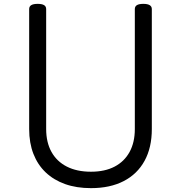

<svg xmlns="http://www.w3.org/2000/svg" viewBox="-20 -955 937 994"><path d="M451 19Q376 19 317 -2Q258 -23 216.5 -62.5Q175 -102 153 -158.5Q131 -215 131 -287V-908Q131 -922 142 -928.5Q153 -935 175 -935Q197 -935 208 -928.5Q219 -922 219 -908V-287Q219 -218 246.5 -168.5Q274 -119 326 -92.5Q378 -66 451 -66Q523 -66 573.5 -92.5Q624 -119 651 -168.5Q678 -218 678 -287V-908Q678 -922 689 -928.5Q700 -935 722 -935Q766 -935 766 -908V-287Q766 -191 728.5 -122.5Q691 -54 620.5 -17.5Q550 19 451 19Z"/></svg>

Font: Playwrite DE Grund
Style: Regular
Weight: 400
Designer: Veronika Burian, José Scaglione
Foundry: TypeTogether
Version: Version 1.002